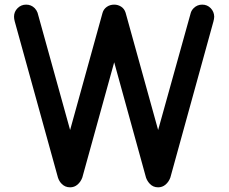

<svg xmlns="http://www.w3.org/2000/svg" viewBox="-20 -801 978 821"><path d="M140.6 -746.6 279.8 -245.1 418.5 -746.1Q422.9 -761.7 436.5 -771.5Q450.2 -781.2 468.3 -781.2Q484.4 -781.2 498 -772.5Q511.7 -763.7 517.1 -746.6L656.2 -245.1L795.9 -746.6Q799.3 -757.3 808.1 -766.1Q823.2 -781.2 844.7 -781.2Q866.2 -781.2 880.9 -766.1Q895.5 -751 896 -729.5Q895.5 -719.7 892.6 -709L708.5 -42Q701.7 -23.4 688 -11.7Q674.3 0 656.2 0Q634.3 0 620.1 -15.6Q609.9 -26.4 604.5 -41L468.3 -534.7L332 -42Q325.2 -23.4 311.5 -11.7Q297.9 0 279.8 0Q257.8 0 243.2 -15.6Q233.4 -25.4 228 -41L43 -709.5Q40 -720.7 40 -729.5Q40 -751 55.2 -766.1Q70.3 -781.2 91.8 -781.2Q113.3 -781.2 128.4 -766.1Q136.7 -757.3 140.6 -746.6Z"/></svg>

Font: Comfortaa
Style: Bold
Weight: 700
Designer: Johan Aakerlund
Foundry: Johan Aakerlund
Version: Version 2.001; ttfautohint (v1.4.1)